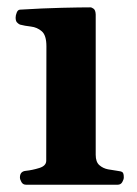

<svg xmlns="http://www.w3.org/2000/svg" viewBox="-20 -507 375 527"><path d="M51.3 0Q43 0 38.8 -7.3Q34.7 -14.6 34.7 -20Q34.7 -36.6 50.8 -38.1Q68.8 -40 87.9 -45.9Q106.9 -51.8 106.9 -65.9L107.4 -379.9Q107.4 -410.2 94.7 -421.1Q82 -432.1 64.9 -434.1Q47.9 -436 34.7 -439.5Q29.8 -441.9 26.4 -445.8Q22.9 -449.7 22.9 -459Q22.9 -464.8 25.9 -472.4Q28.8 -480 34.7 -480.5Q98.1 -484.4 149.4 -485.6Q200.7 -486.8 228 -486.8Q231.9 -486.8 237.1 -482.9Q242.2 -479 242.7 -467.3V-82Q242.7 -62.5 252.7 -53.7Q262.7 -44.9 276.6 -42.2Q290.5 -39.6 302.2 -38.1Q312.5 -37.1 316.2 -34.2Q319.8 -31.2 319.8 -20Q319.8 -14.6 315.7 -7.3Q311.5 0 303.2 0Z"/></svg>

Font: Gelasio SemiBold
Style: Regular
Weight: 600
Designer: Eben Sorkin
Foundry: Eben Sorkin
Version: Version 1.008